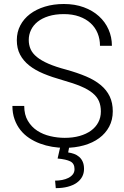

<svg xmlns="http://www.w3.org/2000/svg" viewBox="-20 -741 632 975"><path d="M492.2 -174.8Q492.2 -204.1 482.7 -226.8Q473.1 -249.5 450.4 -268.3Q427.7 -287.1 390.6 -302.7Q353.5 -318.4 297.9 -334Q244.1 -349.1 201.2 -366.9Q158.2 -384.8 128.2 -408.7Q98.1 -432.6 81.8 -463.9Q65.4 -495.1 65.4 -537.1Q65.4 -578.1 83 -611.8Q100.6 -645.5 132.3 -669.7Q164.1 -693.8 208 -707.3Q252 -720.7 304.2 -720.7Q360.4 -720.7 405.5 -704.1Q450.7 -687.5 482.4 -658.7Q514.2 -629.9 531.2 -591.3Q548.3 -552.7 548.3 -508.3H487.8Q487.8 -543 475.6 -572.5Q463.4 -602.1 439.9 -623.5Q416.5 -645 382.3 -657.2Q348.1 -669.4 304.2 -669.4Q260.3 -669.4 226.8 -658.9Q193.4 -648.4 171.1 -630.6Q148.9 -612.8 137.5 -588.9Q126 -564.9 126 -538.1Q126 -512.7 135.5 -491.2Q145 -469.7 167.5 -451.4Q189.9 -433.1 226.6 -417.2Q263.2 -401.4 316.9 -387.2Q373 -371.6 417 -353Q460.9 -334.5 491.2 -309.3Q521.5 -284.2 537.1 -251.5Q552.7 -218.8 552.7 -175.8Q552.7 -132.3 534.4 -97.9Q516.1 -63.5 483.6 -39.6Q451.2 -15.6 406.2 -2.9Q361.3 9.8 308.6 9.8Q276.9 9.8 244.9 4.4Q212.9 -1 183.3 -12Q153.8 -22.9 128.2 -40Q102.5 -57.1 83.7 -80.8Q64.9 -104.5 54 -135Q43 -165.5 43 -203.1H103Q103 -158.2 121.6 -127.2Q140.1 -96.2 169.4 -77.1Q198.7 -58.1 235.4 -49.6Q272 -41 308.6 -41Q350.1 -41 384 -50.5Q418 -60.1 442.1 -77.6Q466.3 -95.2 479.2 -119.9Q492.2 -144.5 492.2 -174.8ZM332 2 326.2 33.2Q341.3 35.2 355.7 40.3Q370.1 45.4 381.6 55.2Q393.1 64.9 399.9 80.1Q406.7 95.2 406.7 116.7Q406.7 138.7 397.2 156.5Q387.7 174.3 369.4 187.3Q351.1 200.2 324.2 207.3Q297.4 214.4 263.2 214.4L259.8 176.3Q277.8 176.3 295.7 172.9Q313.5 169.4 327.4 162.4Q341.3 155.3 349.9 144.3Q358.4 133.3 358.4 117.7Q358.4 89.4 337.2 78.6Q315.9 67.9 272.5 64L286.6 2Z"/></svg>

Font: Melbourne
Style: Light
Weight: 300
Designer: Google
Version: Version 2.000980; 2014